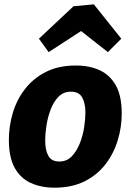

<svg xmlns="http://www.w3.org/2000/svg" viewBox="-20 -854 603 888"><path d="M331 -551Q394 -551 441.5 -529Q489 -507 516 -458.5Q543 -410 543 -329Q543 -266 524.5 -205Q506 -144 468 -94.5Q430 -45 371.5 -15.5Q313 14 232 14Q170 14 122 -8Q74 -30 47.5 -78.5Q21 -127 21 -207Q21 -270 39 -331Q57 -392 95 -441.5Q133 -491 191.5 -521Q250 -551 331 -551ZM308 -430Q273 -430 250 -406Q227 -382 213.5 -345.5Q200 -309 194.5 -271Q189 -233 189 -205Q189 -160 203.5 -133.5Q218 -107 254 -107Q289 -107 312 -131Q335 -155 349.5 -192Q364 -229 369.5 -267Q375 -305 375 -333Q375 -377 360 -403.5Q345 -430 308 -430ZM205 -613 160 -675 320 -825 414 -834 541 -675 479 -613 302 -752 416 -750Z"/></svg>

Font: Bitter Thin ExtraBold
Style: Italic
Weight: 800
Italic angle: -9°
Version: Version 2.002